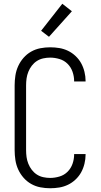

<svg xmlns="http://www.w3.org/2000/svg" viewBox="-20 -995 540 1023"><path d="M247 8Q221 8 195 3Q169 -2 146 -15Q123 -28 105.5 -48Q88 -68 77 -92Q66 -116 62 -142.5Q58 -169 58 -195V-540Q58 -566 62 -592.5Q66 -619 77 -643Q88 -667 105.5 -687Q123 -707 146 -720Q169 -733 195 -738Q221 -743 247 -743Q272 -743 296 -739Q320 -735 342 -724.5Q364 -714 382.5 -696.5Q401 -679 412.5 -658Q424 -637 430 -612.5Q436 -588 436 -564V-561H375V-563Q375 -588 366.5 -612.5Q358 -637 340 -655Q322 -673 297 -680.5Q272 -688 247 -688Q229 -688 210.5 -684Q192 -680 176.5 -670Q161 -660 149.5 -645Q138 -630 131 -612.5Q124 -595 121.5 -577Q119 -559 119 -540V-195Q119 -176 121.5 -158Q124 -140 131 -122.5Q138 -105 149.5 -90Q161 -75 176.5 -65Q192 -55 210.5 -51Q229 -47 247 -47Q272 -47 297 -54.5Q322 -62 340 -80Q358 -98 366.5 -122.5Q375 -147 375 -172V-174H436V-171Q436 -147 430 -122.5Q424 -98 412.5 -77Q401 -56 382.5 -38.5Q364 -21 342 -10.5Q320 0 296 4Q272 8 247 8ZM241 -799 199 -831 312 -975 363 -935Z"/></svg>

Font: Iosevka SS18 Light
Style: Regular
Weight: 300
Monospace: yes
Designer: Belleve Invis
Foundry: Belleve Invis
Version: Version 25.1.1; ttfautohint (v1.8.4)